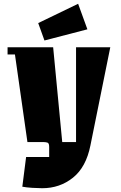

<svg xmlns="http://www.w3.org/2000/svg" viewBox="-20 -800 638 1015"><path d="M382 -550H563L458 -31Q435 84 365.5 139.5Q296 195 203 195Q182 195 150.5 193Q119 191 98 187L118 30H240V-23Q240 -43 231 -46Q222 -49 210 -49H125L59 -512H20V-550H261L309 -49H382ZM182 -678 393 -780 442 -645 215 -586Z"/></svg>

Font: Unlock
Style: Regular
Weight: 400
Designer: Eduardo Rodriguez Tunni
Foundry: Eduardo Rodriguez Tunni
Version: Version 1.003; ttfautohint (v1.8.4.7-5d5b);gftools[0.9.23]